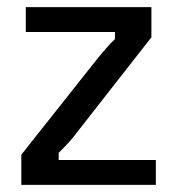

<svg xmlns="http://www.w3.org/2000/svg" viewBox="-20 -520 498 540"><path d="M40 0V-85L250 -350Q262.5 -365.8 277.1 -382.5Q291.7 -399.2 303.3 -410V-430H52.5V-500H405.8V-415L198.3 -150Q186.7 -134.2 173.8 -120Q160.8 -105.8 145 -90V-70H418.3V0Z"/></svg>

Font: Familjen Grotesk GF
Style: Regular
Weight: 400
Designer: Anders Wikstroem, Jonas Baeckman, Matilda Gysing, Kristian Moeller
Foundry: Familjen STHLM AB
Version: Version 2.000; Beta; Release 4; Build 6